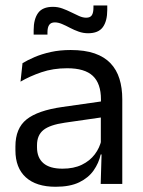

<svg xmlns="http://www.w3.org/2000/svg" viewBox="-20 -686 534 716"><path d="M436 0H355.5L359 -118.5L356 -131V-286.5L356.5 -315Q356.5 -374.5 326.2 -403Q296 -431.5 230.5 -431.5Q178 -431.5 134.2 -416.5Q90.5 -401.5 56.5 -381.5L64 -450.5Q83 -462 109.2 -473.2Q135.5 -484.5 169.2 -492Q203 -499.5 243.5 -499.5Q296 -499.5 332.8 -486.8Q369.5 -474 392.2 -450Q415 -426 425.5 -392Q436 -358 436 -316ZM187.5 10.5Q115 10.5 76.2 -24.8Q37.5 -60 37.5 -125.5V-140Q37.5 -207.5 79.2 -240.8Q121 -274 212 -287L366.5 -309L371 -250L222 -228.5Q166 -220.5 142 -201.2Q118 -182 118 -144.5V-136.5Q118 -98 141.8 -77.5Q165.5 -57 213 -57Q255 -57 285 -71.5Q315 -86 333.5 -110.5Q352 -135 358.5 -165L371 -110H355.5Q348.5 -78 329.2 -50.5Q310 -23 275.5 -6.2Q241 10.5 187.5 10.5ZM308.5 -562Q290.5 -562 273.5 -568Q256.5 -574 241 -582.2Q225.5 -590.5 211.2 -596.5Q197 -602.5 184.5 -602.5Q170 -602.5 163.5 -593.2Q157 -584 157 -565.5V-557H105.5V-573.5Q105.5 -614.5 122 -637.5Q138.5 -660.5 177.5 -660.5Q196 -660.5 213 -654.2Q230 -648 245.5 -640.2Q261 -632.5 275 -626.2Q289 -620 301.5 -620Q316.5 -620 322.5 -629.2Q328.5 -638.5 328.5 -657.5V-665.5H380V-649Q380 -607.5 363.5 -584.8Q347 -562 308.5 -562Z"/></svg>

Font: Anek Devanagari Medium
Style: Regular
Weight: 400
Version: Version 1.003